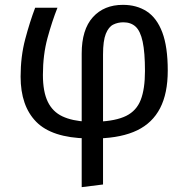

<svg xmlns="http://www.w3.org/2000/svg" viewBox="-20 -559 774 792"><path d="M487 -539Q544 -539 585.5 -512Q627 -485 649.5 -425.5Q672 -366 672 -268Q672 -174 640.5 -113Q609 -52 546 -21.5Q483 9 386 12L383 -57Q458 -60 500.5 -81Q543 -102 560.5 -147Q578 -192 578 -266Q578 -343 568.5 -387Q559 -431 539.5 -449Q520 -467 489 -467Q466 -467 447 -457.5Q428 -448 416.5 -419.5Q405 -391 405 -334V202L317 213V-338Q317 -437 363 -488Q409 -539 487 -539ZM125 -527H217Q195 -472 176 -402.5Q157 -333 157 -250Q157 -181 177 -139.5Q197 -98 237.5 -79Q278 -60 339 -57V12Q194 9 129.5 -56.5Q65 -122 65 -243Q65 -326 84 -397.5Q103 -469 125 -527Z"/></svg>

Font: Fira Sans Variable
Style: Regular
Weight: 400
Designer: Carrois Corporate & Edenspiekermann AG
Foundry: Carrois Corporate GbR & Edenspiekermann AG
Version: Version 4.202